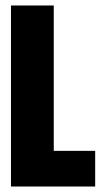

<svg xmlns="http://www.w3.org/2000/svg" viewBox="-20 -680 372 700"><path d="M20 0V-660H176V0ZM46 0V-130H327V0Z"/></svg>

Font: Bricolage Grotesque 96pt ExtraBold Condensed
Style: Regular
Weight: 800
Width: 3
Version: Version 1.001;gftools[0.9.33.dev8+g029e19f]